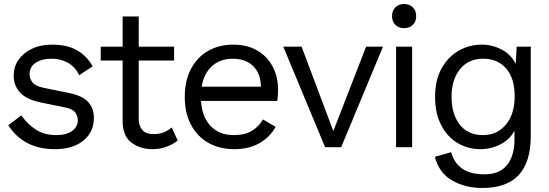

<svg xmlns="http://www.w3.org/2000/svg" viewBox="-20 -732 2733 955"><path d="M253 10Q177 10 119 -19Q61 -48 21 -109L86 -158Q117 -114 159 -87Q201 -60 260 -60Q310 -60 338.5 -80.5Q367 -101 367 -134Q367 -155 353.5 -173Q340 -191 302 -198L184 -222Q111 -237 79.5 -272Q48 -307 48 -356Q48 -399 71.5 -433.5Q95 -468 138 -489Q181 -510 239 -510Q313 -510 362 -482.5Q411 -455 441 -402L374 -358Q353 -401 316.5 -420.5Q280 -440 239 -440Q187 -440 157 -419.5Q127 -399 127 -363Q127 -341 142 -322Q157 -303 198 -295L321 -270Q391 -256 419 -224Q447 -192 447 -146Q447 -75 394.5 -32.5Q342 10 253 10Z M834 -98 864 -33Q840 -14 808 -2Q776 10 739 10Q677 10 633.5 -23Q590 -56 590 -131V-431H481V-500H590V-650H670V-500H846V-431H670V-142Q670 -107 687.5 -86Q705 -65 744 -65Q773 -65 794 -73.5Q815 -82 834 -98Z M1145 10Q1073 10 1017.5 -21Q962 -52 930.5 -110.5Q899 -169 899 -250Q899 -331 930 -389.5Q961 -448 1015.5 -479Q1070 -510 1140 -510Q1210 -510 1260 -480.5Q1310 -451 1336.5 -400.5Q1363 -350 1363 -286Q1363 -269 1362 -255Q1361 -241 1359 -230H980Q984 -152 1027 -106Q1070 -60 1143 -60Q1198 -60 1232.5 -81Q1267 -102 1288 -138L1351 -101Q1323 -50 1270.5 -20Q1218 10 1145 10ZM983 -301H1278Q1276 -369 1238 -404.5Q1200 -440 1138 -440Q1076 -440 1035 -403.5Q994 -367 983 -301Z M1801 -500H1885L1677 0H1597L1389 -500H1480L1638 -80Z M2030 -500V0H1950V-500ZM1990 -712Q2017 -712 2033.5 -695.5Q2050 -679 2050 -652Q2050 -625 2033.5 -608.5Q2017 -592 1990 -592Q1963 -592 1946.5 -608.5Q1930 -625 1930 -652Q1930 -679 1946.5 -695.5Q1963 -712 1990 -712Z M2379 203Q2295 203 2229.5 166Q2164 129 2143 48L2224 25Q2238 77 2278 106Q2318 135 2389 135Q2443 135 2476 112.5Q2509 90 2524 51Q2539 12 2539 -37V-82Q2516 -38 2469 -14Q2422 10 2369 10Q2307 10 2255.5 -21Q2204 -52 2174 -110.5Q2144 -169 2144 -250Q2144 -333 2176 -391Q2208 -449 2261 -479.5Q2314 -510 2377 -510Q2430 -510 2477 -484.5Q2524 -459 2545 -414L2550 -500H2620V-56Q2620 73 2560.5 138Q2501 203 2379 203ZM2382 -60Q2453 -60 2496.5 -112.5Q2540 -165 2540 -253Q2540 -343 2497.5 -391.5Q2455 -440 2384 -440Q2310 -440 2268 -388Q2226 -336 2226 -250Q2226 -164 2267 -112Q2308 -60 2382 -60Z"/></svg>

Font: Prodigy Sans
Style: Regular
Weight: 400
Designer: Wei Huang
Foundry: Wei Huang
Version: Version 1.003; ttfautohint (v1.8.3)